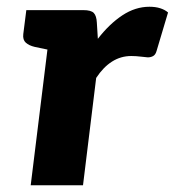

<svg xmlns="http://www.w3.org/2000/svg" viewBox="-20 -549 518 569"><path d="M71 0 135 -519H227Q250 -519 258 -510.5Q266 -502 267 -482L270 -434Q304 -478 342.5 -503.5Q381 -529 423 -529Q441 -529 455 -524.5Q469 -520 478 -512L444 -398Q441 -387 434 -383Q427 -379 418 -379Q415 -379 399 -381Q383 -383 369 -383Q338 -383 312 -366.5Q286 -350 265 -318L226 0ZM155 -519 126 -401 83 -410Q66 -414 56.5 -422.5Q47 -431 49 -448L58 -519Z"/></svg>

Font: Aleo Black
Style: Italic
Weight: 900
Italic angle: -7°
Designer: Alessio Laiso
Foundry: Alessio Laiso
Version: Version 2.001;gftools[0.9.29]